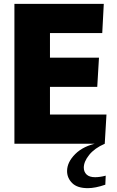

<svg xmlns="http://www.w3.org/2000/svg" viewBox="-20 -748 607 999"><path d="M55 -728H520L512 -576H240V-448H495L486 -296H240V-152H534L525 0H55ZM437 231Q382 231 355.5 204.5Q329 178 329 142Q329 96 371.5 53.5Q414 11 490 -4L525 0Q472 23 444 58Q416 93 416 124Q416 146 430.5 160Q445 174 475 174Q487 174 501 172Q515 170 530 166L528 213Q476 231 437 231Z"/></svg>

Font: Murecho ExtraBold
Style: Regular
Weight: 800
Designer: Neil Summerour
Foundry: Positype
Version: Version 1.010; ttfautohint (v1.8.3)